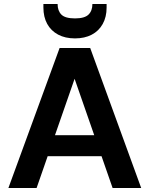

<svg xmlns="http://www.w3.org/2000/svg" viewBox="-20 -940 748 960"><path d="M22 0 278 -700H431L686 0H543L353 -546L163 0ZM135 -159 171 -264H527L562 -159ZM355 -748Q306 -748 270.5 -767Q235 -786 216 -820.5Q197 -855 197 -903V-920H268Q268 -886 287 -867Q306 -848 355 -848Q403 -848 422.5 -867Q442 -886 442 -920H513V-902Q513 -855 493.5 -820Q474 -785 438.5 -766.5Q403 -748 355 -748Z"/></svg>

Font: DM Sans 20pt
Style: Bold
Weight: 700
Version: Version 4.004;gftools[0.9.30]